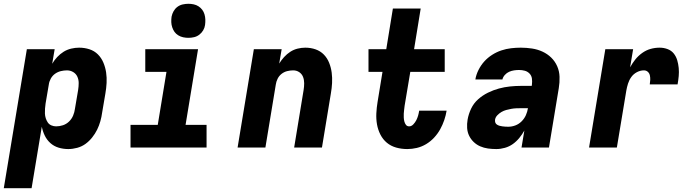

<svg xmlns="http://www.w3.org/2000/svg" viewBox="-35 -780 3655 1015"><path d="M-15 215 107 -520H254L241 -443Q252 -462 267.5 -478.5Q283 -495 301.5 -506.5Q320 -518 341.5 -523Q363 -528 383 -528Q412 -528 438 -519.5Q464 -511 482.5 -492.5Q501 -474 511.5 -449Q522 -424 526 -397Q530 -370 528.5 -341.5Q527 -313 522 -285L505 -185Q502 -162 495.5 -139Q489 -116 478.5 -94.5Q468 -73 452 -53Q436 -33 416.5 -19Q397 -5 373 1.5Q349 8 326 8Q299 8 274.5 0.5Q250 -7 231.5 -23.5Q213 -40 202 -62.5Q191 -85 186 -110L132 215ZM262 -112Q280 -112 298 -118Q316 -124 330 -137.5Q344 -151 351.5 -169Q359 -187 361 -204L378 -304Q381 -323 381 -341Q381 -359 374 -374.5Q367 -390 352 -399Q337 -408 319 -408Q303 -408 286.5 -404Q270 -400 256 -390Q242 -380 233.5 -364.5Q225 -349 223 -333L206 -233Q204 -219 203 -206Q202 -193 202.5 -180Q203 -167 207 -154.5Q211 -142 218 -132Q225 -122 237 -117Q249 -112 262 -112Z M1057 0H655V-120H799L845 -400H733V-520H1012L946 -120H1057ZM961 -580Q947 -580 933 -583Q919 -586 907 -593.5Q895 -601 887.5 -611.5Q880 -622 875.5 -635.5Q871 -649 870.5 -663Q870 -677 872 -692Q875 -707 882.5 -720.5Q890 -734 902.5 -743.5Q915 -753 930.5 -756.5Q946 -760 961 -760Q975 -760 989 -757Q1003 -754 1014.5 -746.5Q1026 -739 1034 -728.5Q1042 -718 1046 -704.5Q1050 -691 1050.5 -677Q1051 -663 1049 -648Q1047 -633 1039 -619.5Q1031 -606 1018.5 -596.5Q1006 -587 991 -583.5Q976 -580 961 -580Z M1221 0 1307 -520H1454L1441 -444Q1452 -462 1467 -478.5Q1482 -495 1500 -506.5Q1518 -518 1538.5 -523Q1559 -528 1579 -528Q1608 -528 1633.5 -519Q1659 -510 1677 -491.5Q1695 -473 1705 -448Q1715 -423 1718.5 -396Q1722 -369 1720.5 -341Q1719 -313 1714 -285L1667 0H1520L1570 -304Q1573 -322 1573 -340Q1573 -358 1567 -373.5Q1561 -389 1547 -398.5Q1533 -408 1515 -408Q1499 -408 1483 -404Q1467 -400 1453.5 -389.5Q1440 -379 1432.5 -363.5Q1425 -348 1423 -333L1368 0Z M2118 8Q2087 8 2059 0Q2031 -8 2010 -25.5Q1989 -43 1976 -68.5Q1963 -94 1958 -122.5Q1953 -151 1954.5 -181Q1956 -211 1961 -241L1987 -400H1913V-520H2007L2042 -735H2189L2154 -520H2316V-400H2134L2104 -221Q2103 -211 2101.5 -200.5Q2100 -190 2099.5 -179.5Q2099 -169 2099.5 -158.5Q2100 -148 2102.5 -138Q2105 -128 2111 -120Q2117 -112 2128 -112Q2140 -112 2150 -122.5Q2160 -133 2166 -145Q2172 -157 2175.5 -169.5Q2179 -182 2181 -195H2326Q2322 -170 2313.5 -145Q2305 -120 2292 -96.5Q2279 -73 2260 -52.5Q2241 -32 2217.5 -18Q2194 -4 2168.5 2Q2143 8 2118 8Z M2589 8Q2566 8 2544.5 5Q2523 2 2503.5 -6.5Q2484 -15 2469 -29.5Q2454 -44 2445 -62.5Q2436 -81 2434.5 -103Q2433 -125 2437 -148Q2442 -177 2455.5 -205.5Q2469 -234 2492.5 -255Q2516 -276 2544.5 -290Q2573 -304 2602.5 -312Q2632 -320 2661.5 -323Q2691 -326 2720 -326H2776L2777 -333Q2779 -349 2777 -364.5Q2775 -380 2764.5 -391Q2754 -402 2739.5 -406Q2725 -410 2709 -410Q2696 -410 2682.5 -408Q2669 -406 2656.5 -400.5Q2644 -395 2634 -384Q2624 -373 2621 -360H2478Q2482 -385 2494.5 -410Q2507 -435 2525 -455Q2543 -475 2566.5 -490Q2590 -505 2615.5 -513.5Q2641 -522 2667 -525Q2693 -528 2718 -528Q2748 -528 2777.5 -523.5Q2807 -519 2833 -507Q2859 -495 2879 -475.5Q2899 -456 2910.5 -430Q2922 -404 2923 -374Q2924 -344 2919 -314L2867 0H2722L2737 -90Q2726 -70 2710.5 -51Q2695 -32 2676 -18.5Q2657 -5 2634 1.5Q2611 8 2589 8ZM2652 -110Q2671 -110 2689.5 -117Q2708 -124 2722.5 -138.5Q2737 -153 2745 -171Q2753 -189 2756 -208H2720Q2707 -208 2694 -207.5Q2681 -207 2667.5 -204.5Q2654 -202 2641 -198.5Q2628 -195 2616 -188Q2604 -181 2594 -170.5Q2584 -160 2582 -147Q2581 -139 2583.5 -132Q2586 -125 2592.5 -121Q2599 -117 2606 -115Q2613 -113 2621 -112Q2629 -111 2636.5 -110.5Q2644 -110 2652 -110Z M3079 0 3165 -520H3312L3296 -424Q3308 -446 3323.5 -465.5Q3339 -485 3360 -500Q3381 -515 3404.5 -521.5Q3428 -528 3452 -528Q3474 -528 3494 -520.5Q3514 -513 3526.5 -497.5Q3539 -482 3545 -462Q3551 -442 3553 -420.5Q3555 -399 3553 -377.5Q3551 -356 3547 -334H3400Q3402 -346 3402.5 -358Q3403 -370 3400.5 -381.5Q3398 -393 3389.5 -400.5Q3381 -408 3369 -408Q3350 -408 3332 -398.5Q3314 -389 3302.5 -373Q3291 -357 3285 -338Q3279 -319 3276 -301L3226 0Z"/></svg>

Font: Iosevka Heavy Extended Oblique
Style: Regular
Weight: 900
Width: 7
Italic angle: -9°
Monospace: yes
Designer: Belleve Invis
Foundry: Belleve Invis
Version: Version 32.5.0; ttfautohint (v1.8.4)